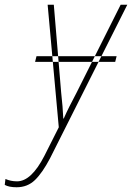

<svg xmlns="http://www.w3.org/2000/svg" viewBox="-135 -547 557 810"><path d="M13 -286 19 -310H357L351 -286ZM-65 243Q-19 243 12.5 212.5Q44 182 76 121L402 -527H374L188 -156Q172 -126 158 -98Q144 -70 134 -47H132Q130 -95 123 -157L92 -527H66L113 -10L52 111Q-3 218 -63 218Q-90 218 -112 208L-115 233Q-97 243 -65 243Z"/></svg>

Font: Noto Sans UI SemiCondensed Thin
Style: Italic
Weight: 250
Width: 4
Italic angle: -12°
Designer: Monotype Design Team
Foundry: Monotype Imaging Inc.
Version: Version 1.901